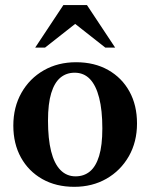

<svg xmlns="http://www.w3.org/2000/svg" viewBox="-20 -710 581 742"><path d="M272 -28.5Q304.5 -28.5 327.5 -47.5Q350.5 -66.5 363 -107.2Q375.5 -148 375.5 -213.5Q375.5 -284 363.2 -332Q351 -380 327.5 -404.5Q304 -429 268.5 -429Q236.5 -429 213.5 -410Q190.5 -391 178 -350.2Q165.5 -309.5 165.5 -244Q165.5 -173.5 177.5 -125.5Q189.5 -77.5 213.5 -53Q237.5 -28.5 272 -28.5ZM267 12Q196.5 12 143.5 -18Q90.5 -48 61 -101.2Q31.5 -154.5 31.5 -224.5Q31.5 -296 63 -351.5Q94.5 -407 149.2 -438.2Q204 -469.5 274 -469.5Q345 -469.5 398 -439.5Q451 -409.5 480.2 -356.5Q509.5 -303.5 509.5 -233Q509.5 -161.5 477.8 -106Q446 -50.5 391.2 -19.2Q336.5 12 267 12ZM116 -526 225 -690.5H316L425 -526H387L251 -633H290L154 -526Z"/></svg>

Font: Newsreader 36pt SemiBold
Style: Regular
Weight: 600
Designer: Hugues Gentile
Foundry: Production Type
Version: Version 1.003